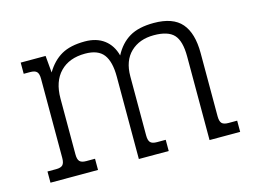

<svg xmlns="http://www.w3.org/2000/svg" viewBox="-74 -620 990 745"><g transform="rotate(-15 421.0 -247.5)"><path d="M45 -45H80Q99 -45 106.5 -53Q114 -61 114 -81V-399Q114 -419 106.5 -427Q99 -435 80 -435H54V-480H154L160 -412Q185 -454 221 -474.5Q257 -495 315 -495Q362 -495 392.5 -472Q423 -449 434 -407Q457 -451 494 -473Q531 -495 592 -495Q669 -495 703.5 -455Q738 -415 738 -335V-81Q738 -61 745.5 -53Q753 -45 772 -45H807V0H684V-336Q684 -398 660.5 -423.5Q637 -449 580 -449Q522 -449 486.5 -415Q451 -381 451 -318V-81Q451 -61 458.5 -53Q466 -45 485 -45H520V0H400V-331Q400 -391 378 -420Q356 -449 304 -449Q240 -449 203.5 -411.5Q167 -374 167 -305V-81Q167 -61 174.5 -53Q182 -45 201 -45H236V0H45Z"/></g></svg>

Font: Pridi ExtraLight
Style: Regular
Weight: 275
Designer: Katatrad Team
Foundry: CadsonDemak
Version: Version 1.001